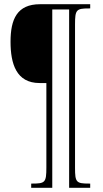

<svg xmlns="http://www.w3.org/2000/svg" viewBox="-20 -780 491 911"><path d="M128 111H228V-735H308V111H408V91H402C342 91 336 85 336 17V-664C336 -734 342 -740 402 -740H408V-760H170C61 -760 30 -689 30 -582C30 -478 57 -386 168 -386H200V15C200 86 194 91 133 91H128Z"/></svg>

Font: Noto Serif Sinhala ExtraCondensed Thin
Style: Regular
Weight: 100
Width: 2
Designer: Jelle Bosma - Monotype Design Team
Foundry: Monotype Imaging Inc.
Version: Version 2.007